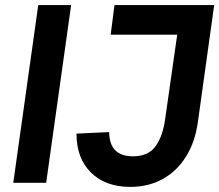

<svg xmlns="http://www.w3.org/2000/svg" viewBox="-20 -717 860 753"><path d="M32 0 130 -697H259L161 0ZM491 16Q394 16 337 -40Q280 -96 280 -193L408 -199Q409 -150 432.5 -127Q456 -104 502 -104Q562 -104 590.5 -144Q619 -184 628 -252L675 -581H414L429 -697H820L756 -238Q745 -159 709 -102Q673 -45 617.5 -14.5Q562 16 491 16Z"/></svg>

Font: Hanken Grotesk
Style: Bold Italic
Weight: 700
Italic angle: -8°
Designer: Alfredo Marco Pradil
Foundry: Hanken Design Co.
Version: Version 3.013